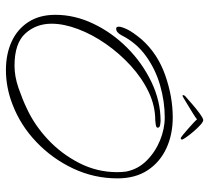

<svg xmlns="http://www.w3.org/2000/svg" viewBox="-49 -634 706 648"><g transform="rotate(90 304.0 -310.0)"><path d="M216 23Q163 23 121 4Q79 -15 54.5 -52.5Q30 -90 30 -144Q30 -209 60 -272Q90 -335 141 -386Q192 -437 256.5 -468Q321 -499 389 -499Q392 -499 401.5 -497.5Q411 -496 411 -489Q411 -484 399.5 -482.5Q388 -481 386 -481Q337 -481 290 -458.5Q243 -436 201.5 -398Q160 -360 128 -314Q96 -268 78 -220Q60 -172 60 -131Q60 -79 93 -42.5Q126 -6 202 -6Q238 -6 277 -19.5Q316 -33 345 -47Q402 -73 451 -119Q500 -165 530.5 -225Q561 -285 561 -352Q561 -359 560.5 -367.5Q560 -376 559 -383Q551 -423 522 -452Q493 -481 454 -497Q415 -513 376 -513Q323 -513 268.5 -497.5Q214 -482 169 -449.5Q124 -417 99 -367Q89 -349 77 -349Q70 -349 70 -358Q70 -367 79 -386Q88 -405 113 -435Q161 -489 233.5 -514.5Q306 -540 376 -540Q434 -540 480.5 -518.5Q527 -497 554.5 -455.5Q582 -414 582 -353Q582 -275 549 -204.5Q516 -134 459.5 -80Q403 -26 332 1Q275 23 216 23ZM447 -567Q444 -567 435 -574.5Q426 -582 414.5 -592Q403 -602 394 -610.5Q385 -619 383 -622Q377 -617 362.5 -608Q348 -599 333 -590Q318 -581 308 -575Q306 -574 305 -573.5Q304 -573 303 -573Q301 -573 301 -575Q301 -580 309 -586Q318 -594 333 -607Q348 -620 363 -631Q378 -642 385 -643Q391 -643 402 -633Q413 -623 424.5 -609.5Q436 -596 443.5 -585Q451 -574 451 -572Q451 -567 447 -567Z"/></g></svg>

Font: Fuggles
Style: Regular
Weight: 400
Designer: Rob Leuschke
Foundry: Robert E. Leuschke
Version: Version 1.100; ttfautohint (v1.8.3)